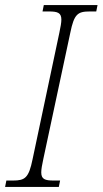

<svg xmlns="http://www.w3.org/2000/svg" viewBox="-40 -734 403 754"><path d="M-20 0H191L196 -25H171C137 -25 122 -30 122 -57C122 -69 125 -86 130 -109L236 -605C251 -679 265 -689 313 -689H338L343 -714H132L127 -689H152C186 -689 201 -684 201 -657C201 -645 198 -629 193 -605L88 -109C73 -35 58 -25 11 -25H-15Z"/></svg>

Font: Noto Serif Condensed ExtraLight
Style: Italic
Weight: 200
Width: 3
Italic angle: -12°
Designer: Monotype Design Team
Foundry: Monotype Imaging Inc.
Version: Version 2.013